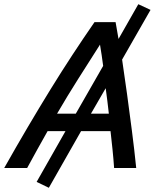

<svg xmlns="http://www.w3.org/2000/svg" viewBox="-59 -798 748 912"><path d="M173 94 115 66 252 -175H167Q143 -132 118.5 -88.5Q94 -45 70 0H-39Q18 -101 72.5 -193.5Q127 -286 180 -372Q233 -458 285.5 -538Q338 -618 390 -693H490L504 -613L598 -778L656 -751L521 -515Q533 -436 544.5 -351Q556 -266 567.5 -177.5Q579 -89 588 0H483Q480 -44 475.5 -87.5Q471 -131 466 -175H326ZM373 -258H458Q455 -288 451 -318Q447 -348 443 -379ZM212 -258H301L431 -485Q428 -510 424 -535.5Q420 -561 416 -586Q363 -503 312 -422.5Q261 -342 212 -258Z"/></svg>

Font: Ubuntu Sans Medium
Style: Italic
Weight: 500
Italic angle: -13.5°
Designer: Dalton Maag Ltd
Foundry: Dalton Maag Ltd
Version: Version 1.006